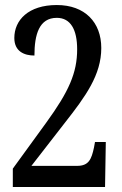

<svg xmlns="http://www.w3.org/2000/svg" viewBox="-20 -744 487 764"><path d="M31 -73V0H398L401 -179H358L354 -157C344 -110 333 -84 287 -84H105L237 -254C321 -361 383 -446 383 -553C383 -655 318 -724 206 -724C93 -724 37 -664 37 -593C37 -539 77 -523 117 -523C117 -607 136 -673 206 -673C261 -673 287 -626 287 -548C287 -454 254 -380 164 -256Z"/></svg>

Font: Noto Serif Sinhala ExtraCondensed Medium
Style: Regular
Weight: 500
Width: 2
Designer: Jelle Bosma - Monotype Design Team
Foundry: Monotype Imaging Inc.
Version: Version 2.007